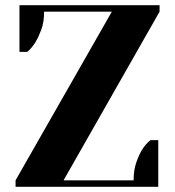

<svg xmlns="http://www.w3.org/2000/svg" viewBox="-20 -720 675 740"><path d="M495 -25Q495 -64 505 -93Q515 -122 527 -142Q541 -165 560 -180H590V0H40V-25L411 -675H150Q150 -635 139.5 -606.5Q129 -578 117 -558Q103 -535 85 -520H55V-700H595V-675L225 -25Z"/></svg>

Font: Yeseva One
Style: Regular
Weight: 400
Designer: Jovanny Lemonad
Foundry: Jovanny Lemonad
Version: Version 2.001; ttfautohint (v0.91) -l 8 -r 50 -G 200 -x 0 -w